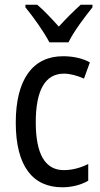

<svg xmlns="http://www.w3.org/2000/svg" viewBox="-20 -786 427 816"><path d="M190 -606H271C293 -652 341 -715 373 -755V-766H323C289 -735 265 -711 230 -673C199 -707 166 -743 138 -766H88V-755C124 -711 167 -650 190 -606ZM245 10C284 10 325 0 355 -18V-89C323 -73 288 -63 251 -63C172 -63 132 -131 132 -266C132 -403 172 -473 252 -473C279 -473 310 -464 337 -452L362 -521C333 -537 294 -547 248 -547C119 -547 47 -448 47 -265C47 -80 119 10 245 10Z"/></svg>

Font: Noto Sans Lao Condensed
Style: Regular
Weight: 400
Width: 3
Designer: Monotype Design Team
Foundry: Monotype Imaging Inc.
Version: Version 2.004